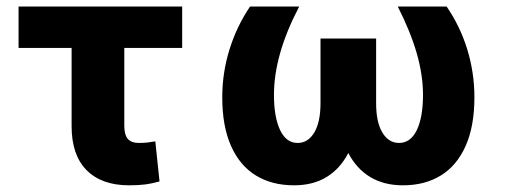

<svg xmlns="http://www.w3.org/2000/svg" viewBox="-20 -550 1541 580"><path d="M530.3 -405.3H355.5V-169.9Q355.5 -142.6 366.2 -130.4Q377 -118.2 399.4 -118.2Q415 -118.2 426.3 -119.6Q437.5 -121.1 449.2 -123L461.9 -2Q439.9 4.4 419.4 7.1Q398.9 9.8 370.1 9.8Q287.1 9.8 241.7 -35.9Q196.3 -81.5 196.3 -168.9V-405.3H36.1V-530.3H530.3Z M807.6 -263.7Q807.6 -195.8 826.2 -157Q844.7 -118.2 878.9 -118.2Q910.6 -118.2 929.4 -149.7Q948.2 -181.2 948.2 -238.3V-433.6H1116.2V-238.3Q1116.2 -181.2 1135 -149.7Q1153.8 -118.2 1185.5 -118.2Q1220.2 -118.2 1239 -156.7Q1257.8 -195.3 1257.8 -263.7Q1257.8 -323.2 1239 -388.7Q1220.2 -454.1 1181.6 -530.3H1329.1Q1370.1 -470.7 1391.6 -400.6Q1413.1 -330.6 1413.1 -255.9Q1413.1 -168.5 1386.5 -108.9Q1359.9 -49.3 1311.5 -19.8Q1263.2 9.8 1197.3 9.8Q1139.6 9.8 1098.1 -15.4Q1056.6 -40.5 1032.2 -87.9Q1007.8 -40.5 966.8 -15.4Q925.8 9.8 868.2 9.8Q801.8 9.8 753.2 -19.8Q704.6 -49.3 678 -108.9Q651.4 -168.5 651.4 -255.9Q651.4 -330.1 673.1 -400.1Q694.8 -470.2 735.4 -530.3H883.8Q844.7 -455.1 826.2 -389.4Q807.6 -323.7 807.6 -263.7Z"/></svg>

Font: Pretendard JP ExtraBold
Style: Regular
Weight: 800
Designer: Base glyphs from Inter by Rasmus Andersson; Hangeul glyphs from Noto Sans CJK(Source Han Sans) by Jang Soo-young and Kan
Foundry: Kil Hyung-jin
Version: Version 1.309